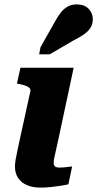

<svg xmlns="http://www.w3.org/2000/svg" viewBox="-20 -848 442 873"><path d="M164 5Q129 5 103 -6Q77 -17 62.5 -38.5Q48 -60 48 -91Q48 -105 51 -122Q54 -139 59.5 -165Q65 -191 74 -232L118 -433Q120 -442 114 -448Q108 -454 96 -458.5Q84 -463 67 -466L57 -468L73 -540H315L247 -222Q240 -188 234.5 -165.5Q229 -143 226.5 -129Q224 -115 224 -108Q224 -96 230.5 -91Q237 -86 251 -86Q262 -86 272 -87Q282 -88 291.5 -89.5Q301 -91 308 -91L291 -10Q274 -6 254 -3Q234 0 211 2.5Q188 5 164 5ZM230 -750Q243 -774 257 -791.5Q271 -809 288.5 -818.5Q306 -828 329 -828Q364 -828 383 -808Q402 -788 402 -761Q402 -738 391 -721Q380 -704 360 -690.5Q340 -677 314 -664L206 -601H158L164 -633Z"/></svg>

Font: Roboto Serif
Style: Bold Italic
Weight: 700
Italic angle: -10°
Designer: Greg Gazdowicz
Foundry: Commercial Type
Version: Version 1.008